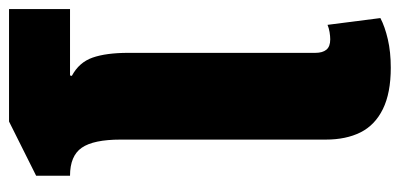

<svg xmlns="http://www.w3.org/2000/svg" viewBox="-250 -625 885 425"><g transform="rotate(-90 192.5 -412.5)"><path d="M96 -448V-588Q96 -648 78 -674Q60 -700 16 -700V-775L136 -835H385V-700H238L237 -696Q267 -680 277.5 -650Q288 -620 288 -571V-448ZM255 10Q199 10 163.5 -7.5Q128 -25 112 -57Q96 -89 96 -134V-548H288V-157Q288 -141 295 -132.5Q302 -124 318 -124Q325 -124 334 -125.5Q343 -127 350 -130L365 -13Q346 -3 318 3.5Q290 10 255 10Z"/></g></svg>

Font: Noto Sans Thai Black
Style: Regular
Weight: 900
Version: Version 2.001